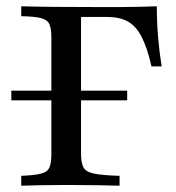

<svg xmlns="http://www.w3.org/2000/svg" viewBox="-20 -591 559 611"><path d="M16.1 -271.8V-302.4H384.7V-271.8ZM47.6 0V-31.5Q89.5 -33.1 110.1 -38.3Q130.6 -43.5 137.1 -57.7Q143.5 -71.8 143.5 -100.8V-470.2Q143.5 -500 137.1 -514.1Q130.6 -528.2 110.1 -533.5Q89.5 -538.7 47.6 -539.5V-571Q127.4 -568.5 300.8 -568.5Q331.5 -568.5 362.9 -568.5Q394.4 -568.5 424.2 -569.4Q454 -570.2 479 -571Q479 -521 483.1 -473Q487.1 -425 494.4 -379.8H462.1Q448.4 -439.5 430.6 -473.8Q412.9 -508.1 386.7 -522.6Q360.5 -537.1 320.2 -537.1H237.9V-101.6Q237.9 -71.8 246 -57.7Q254 -43.5 280.2 -38.3Q306.5 -33.1 360.5 -31.5V0Q329.8 -0.8 289.1 -1.6Q248.4 -2.4 191.9 -2.4Q144.4 -2.4 109.3 -1.6Q74.2 -0.8 47.6 0Z"/></svg>

Font: Playfair 12pt Medium
Style: Regular
Weight: 500
Designer: Claus Eggers Sørensen
Foundry: Claus Eggers Sørensen
Version: Version 2.000;gftools[0.9.28]